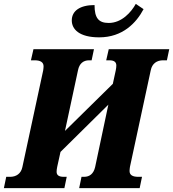

<svg xmlns="http://www.w3.org/2000/svg" viewBox="-58 -967 890 987"><path d="M452 -775C573 -775 643 -850 680 -920L640 -947C617 -905 568 -849 501 -849C449 -849 428 -874 428 -941C353 -941 311 -911 311 -862C311 -817 349 -775 452 -775ZM-38 0H273L285 -58H270C244 -58 233 -67 233 -84C233 -91 234 -99 236 -109L253 -186L499 -429L431 -108C423 -74 403 -58 374 -58H361L349 0H660L672 -58H653C624 -58 608 -67 608 -88C608 -94 609 -102 610 -109L717 -606C724 -641 749 -657 780 -657H800L812 -714H501L488 -657H504C529 -657 540 -648 540 -630C540 -623 539 -615 537 -605L522 -536L276 -294L343 -606C350 -641 371 -657 400 -657H413L425 -714H114L101 -657H120C150 -657 166 -647 166 -626C166 -620 165 -612 164 -605L57 -108C50 -74 25 -58 -6 -58H-26Z"/></svg>

Font: Noto Serif Condensed Black
Style: Italic
Weight: 900
Width: 3
Italic angle: -12°
Designer: Monotype Design Team
Foundry: Monotype Imaging Inc.
Version: Version 2.013